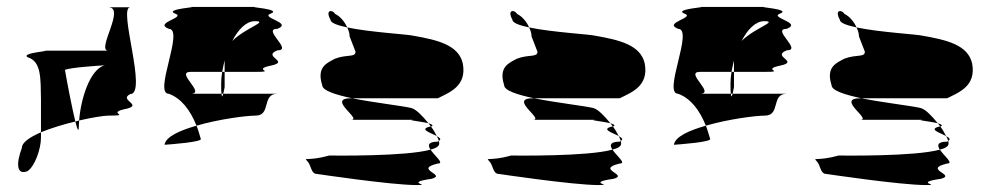

<svg xmlns="http://www.w3.org/2000/svg" viewBox="-20 -715 2861 553"><path d="M43 -289C25 -241 29 -210 59 -222C80 -235 98 -286 98 -318V-334C66 -320 43 -305 43 -289ZM60 -550C36 -563 139 -569 105 -569H292C256 -569 343 -694 292 -694H355C319 -694 406 -444 355 -444C319 -426 400 -412 336 -400C288 -388 361 -382 292 -382C280 -382 247 -377 208 -368C212 -426 238 -516 282 -527C254 -525 188 -521 167 -514C174 -473 188 -402 197 -365C163 -357 127 -346 98 -334V-430C97 -490 99 -538 60 -550ZM161 -509V-512C160 -511 160 -510 161 -509ZM197 -365C203 -341 207 -332 207 -352C207 -357 208 -362 208 -368C204 -367 201 -366 197 -365Z M454 -298C468 -299 568 -306 558 -316C554 -329 551 -341 546 -353C497 -339 457 -321 454 -298ZM466 -445C421 -445 512 -632 466 -632C421 -650 518 -664 484 -676C451 -689 557 -695 529 -695H716C688 -695 794 -689 760 -676C727 -664 825 -650 779 -632C733 -632 825 -570 779 -570C733 -552 818 -538 760 -526C703 -514 779 -508 716 -508H627V-541C624 -530 622 -519 620 -508H529C483 -508 575 -445 529 -445H618C619 -433 621 -437 623 -445H779C733 -445 762 -382 716 -382C690 -382 611 -372 546 -353C528 -398 502 -432 466 -445ZM617 -474C617 -460 617 -451 618 -445H623C625 -453 627 -464 627 -464V-508H620C618 -496 617 -485 617 -474ZM649 -597C687 -635 756 -654 714 -654C689 -654 666 -630 649 -597Z M865 -251C877 -239 875 -214 893 -214C893 -214 1107 -182 1179 -182C1229 -182 1139 -188 1223 -200C1269 -212 1169 -227 1241 -244C1261 -244 1232 -266 1220 -284C1148 -264 943 -267 928 -267C867 -250 853 -263 865 -251ZM908 -470C908 -454 947 -442 994 -432H1241C1275 -449 1325 -467 1313 -532C1301 -586 1239 -600 1171 -612C1157 -616 1046 -622 980 -636C985 -626 987 -617 987 -610L1004 -566C1004 -549 979 -559 945 -546C923 -534 891 -523 908 -470ZM932 -658C915 -689 939 -687 945 -675C960 -668 973 -652 980 -636C952 -642 932 -649 932 -658ZM991 -370C1025 -370 919 -432 991 -432H994C1059 -419 1140 -410 1164 -404C1178 -401 1197 -381 1214 -360C1190 -366 1140 -370 1179 -370ZM1214 -360C1216 -357 1219 -354 1221 -351H1223C1229 -354 1224 -357 1214 -360ZM1220 -284C1212 -296 1212 -307 1241 -307C1242 -308 1243 -308 1244 -309C1245 -306 1245 -303 1245 -301C1245 -294 1236 -288 1220 -284ZM1221 -351C1228 -342 1234 -331 1238 -323C1220 -333 1184 -343 1221 -351ZM1238 -323C1241 -318 1243 -313 1244 -309C1252 -314 1247 -318 1238 -323Z M1389 -251C1401 -239 1399 -214 1417 -214C1417 -214 1631 -182 1703 -182C1753 -182 1663 -188 1747 -200C1793 -212 1693 -227 1765 -244C1785 -244 1756 -266 1744 -284C1672 -264 1467 -267 1452 -267C1391 -250 1377 -263 1389 -251ZM1432 -470C1432 -454 1471 -442 1518 -432H1765C1799 -449 1849 -467 1837 -532C1825 -586 1763 -600 1695 -612C1681 -616 1570 -622 1504 -636C1509 -626 1511 -617 1511 -610L1528 -566C1528 -549 1503 -559 1469 -546C1447 -534 1415 -523 1432 -470ZM1456 -658C1439 -689 1463 -687 1469 -675C1484 -668 1497 -652 1504 -636C1476 -642 1456 -649 1456 -658ZM1515 -370C1549 -370 1443 -432 1515 -432H1518C1583 -419 1664 -410 1688 -404C1702 -401 1721 -381 1738 -360C1714 -366 1664 -370 1703 -370ZM1738 -360C1740 -357 1743 -354 1745 -351H1747C1753 -354 1748 -357 1738 -360ZM1744 -284C1736 -296 1736 -307 1765 -307C1766 -308 1767 -308 1768 -309C1769 -306 1769 -303 1769 -301C1769 -294 1760 -288 1744 -284ZM1745 -351C1752 -342 1758 -331 1762 -323C1744 -333 1708 -343 1745 -351ZM1762 -323C1765 -318 1767 -313 1768 -309C1776 -314 1771 -318 1762 -323Z M1921 -298C1935 -299 2035 -306 2025 -316C2021 -329 2018 -341 2013 -353C1964 -339 1924 -321 1921 -298ZM1933 -445C1888 -445 1979 -632 1933 -632C1888 -650 1985 -664 1951 -676C1918 -689 2024 -695 1996 -695H2183C2155 -695 2261 -689 2227 -676C2194 -664 2292 -650 2246 -632C2200 -632 2292 -570 2246 -570C2200 -552 2285 -538 2227 -526C2170 -514 2246 -508 2183 -508H2094V-541C2091 -530 2089 -519 2087 -508H1996C1950 -508 2042 -445 1996 -445H2085C2086 -433 2088 -437 2090 -445H2246C2200 -445 2229 -382 2183 -382C2157 -382 2078 -372 2013 -353C1995 -398 1969 -432 1933 -445ZM2084 -474C2084 -460 2084 -451 2085 -445H2090C2092 -453 2094 -464 2094 -464V-508H2087C2085 -496 2084 -485 2084 -474ZM2116 -597C2154 -635 2223 -654 2181 -654C2156 -654 2133 -630 2116 -597Z M2332 -251C2344 -239 2342 -214 2360 -214C2360 -214 2574 -182 2646 -182C2696 -182 2606 -188 2690 -200C2736 -212 2636 -227 2708 -244C2728 -244 2699 -266 2687 -284C2615 -264 2410 -267 2395 -267C2334 -250 2320 -263 2332 -251ZM2375 -470C2375 -454 2414 -442 2461 -432H2708C2742 -449 2792 -467 2780 -532C2768 -586 2706 -600 2638 -612C2624 -616 2513 -622 2447 -636C2452 -626 2454 -617 2454 -610L2471 -566C2471 -549 2446 -559 2412 -546C2390 -534 2358 -523 2375 -470ZM2399 -658C2382 -689 2406 -687 2412 -675C2427 -668 2440 -652 2447 -636C2419 -642 2399 -649 2399 -658ZM2458 -370C2492 -370 2386 -432 2458 -432H2461C2526 -419 2607 -410 2631 -404C2645 -401 2664 -381 2681 -360C2657 -366 2607 -370 2646 -370ZM2681 -360C2683 -357 2686 -354 2688 -351H2690C2696 -354 2691 -357 2681 -360ZM2687 -284C2679 -296 2679 -307 2708 -307C2709 -308 2710 -308 2711 -309C2712 -306 2712 -303 2712 -301C2712 -294 2703 -288 2687 -284ZM2688 -351C2695 -342 2701 -331 2705 -323C2687 -333 2651 -343 2688 -351ZM2705 -323C2708 -318 2710 -313 2711 -309C2719 -314 2714 -318 2705 -323Z"/></svg>

Font: bitstorm
Style: Regular
Weight: 400
Version: Version 0.2